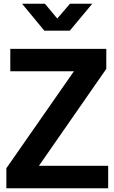

<svg xmlns="http://www.w3.org/2000/svg" viewBox="-20 -1006 611 1026"><path d="M14 0H558V-120H188L548 -638V-745H35V-625H375L14 -107ZM217 -842H353L473 -986H354L286 -907L220 -986H98Z"/></svg>

Font: Plus Jakarta Sans
Style: Bold
Weight: 700
Designer: Gumpita Rahayu
Foundry: Tokotype
Version: Version 2.004; ttfautohint (v1.8.3)